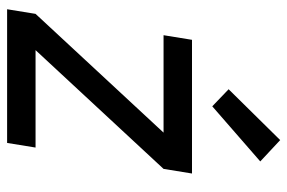

<svg xmlns="http://www.w3.org/2000/svg" viewBox="-154 -654 808 540"><g transform="rotate(90 250.0 -384.0)"><path d="M6 0 19 -80 353 -440H79L92 -520H468L455 -440L121 -80H395L382 0ZM279 -577 231 -623 374 -768 434 -712Z"/></g></svg>

Font: Iosevka Medium
Style: Italic
Weight: 500
Italic angle: -9°
Monospace: yes
Designer: Belleve Invis
Foundry: Belleve Invis
Version: Version 32.5.0; ttfautohint (v1.8.4)